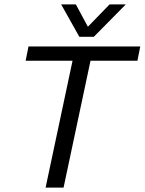

<svg xmlns="http://www.w3.org/2000/svg" viewBox="-20 -856 660 876"><path d="M342 -688 259 -836H326L381 -734L480 -836H554L408 -688ZM188 0 311 -579H97L110 -644H620L607 -579H393L270 0Z"/></svg>

Font: Kanit Light
Style: Italic
Weight: 300
Italic angle: -12°
Designer: Katatrad Team
Foundry: CadsonDemak
Version: Version 2.000; ttfautohint (v1.8.3)